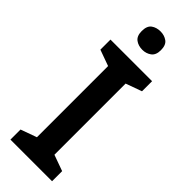

<svg xmlns="http://www.w3.org/2000/svg" viewBox="-300 -945 969 969"><g transform="rotate(45 184.0 -461.0)"><path d="M332 0H35V-72L121 -103V-611L35 -642V-714H332V-642L246 -611V-103L332 -72ZM185 -922Q212 -922 232.5 -907.5Q253 -893 253 -856Q253 -821 232.5 -806Q212 -791 185 -791Q156 -791 136 -806Q116 -821 116 -856Q116 -893 136 -907.5Q156 -922 185 -922Z"/></g></svg>

Font: Noto Sans New Tai Lue Semibold
Style: Regular
Weight: 400
Designer: Monotype Design Team
Foundry: Monotype Imaging Inc.
Version: Version 2.004; ttfautohint (v1.8.4.7-5d5b)